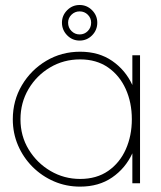

<svg xmlns="http://www.w3.org/2000/svg" viewBox="-20 -716 627 750"><path d="M497 -500H527V0H497V-117Q470 -58.5 418 -22.8Q366 13 293 13Q238.5 13 191 -7.5Q143.5 -28 107.2 -64.2Q71 -100.5 50.5 -148Q30 -195.5 30 -250Q30 -323 65.5 -383Q101 -443 160.8 -478.5Q220.5 -514 293 -514Q366 -514 418 -478.2Q470 -442.5 497 -384ZM293 -17Q357.5 -17 402.8 -48.5Q448 -80 471.5 -133Q495 -186 495 -250Q495 -315.5 471 -368.5Q447 -421.5 401.8 -452.8Q356.5 -484 293 -484Q228.5 -484 175.5 -452.5Q122.5 -421 91.2 -367.8Q60 -314.5 60 -250Q60 -184.5 92.2 -131.8Q124.5 -79 177.5 -48Q230.5 -17 293 -17ZM291 -557.5Q262.5 -557.5 242.2 -578.2Q222 -599 222 -627.5Q222 -655.5 242.2 -676Q262.5 -696.5 291 -696.5Q319.5 -696.5 339.8 -676Q360 -655.5 360 -627.5Q360 -598.5 339.8 -578Q319.5 -557.5 291 -557.5ZM291 -581.5Q310 -581.5 323 -594.8Q336 -608 336 -627.5Q336 -645.5 323 -658.5Q310 -671.5 291 -671.5Q272.5 -671.5 259.2 -658.5Q246 -645.5 246 -627.5Q246 -608 259.2 -594.8Q272.5 -581.5 291 -581.5Z"/></svg>

Font: Urbanist Thin
Style: Regular
Weight: 100
Designer: Corey Hu
Foundry: Corey Hu
Version: Version 1.330; ttfautohint (v1.8.4.7-5d5b)